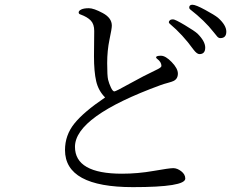

<svg xmlns="http://www.w3.org/2000/svg" viewBox="-20 -769 1040 809"><path d="M691.4 -675.8Q691.4 -679.7 695.8 -683.6Q700.2 -687.5 709 -687.5Q717.8 -687.5 758.8 -663.1Q799.8 -638.7 812.5 -627Q844.7 -594.7 844.7 -568.4Q844.7 -541 820.3 -541Q809.6 -541 794.9 -560.5Q750 -623 695.3 -668.9Q691.4 -671.9 691.4 -675.8ZM777.3 -737.3Q777.3 -749 791 -749Q804.7 -749 844.2 -727.5Q883.8 -706.1 898.4 -694.3Q933.6 -663.1 933.6 -635.7Q933.6 -608.4 908.2 -608.4Q901.4 -608.4 895.5 -614.7Q889.6 -621.1 879.9 -633.8Q842.8 -681.6 781.2 -729.5Q777.3 -732.4 777.3 -737.3ZM253.9 -136.7Q253.9 -199.2 293 -248Q332 -296.9 422.9 -358.4Q394.5 -386.7 385.3 -426.8Q376 -466.8 376 -532.2L377 -638.7Q377 -667 362.8 -682.1Q348.6 -697.3 319.3 -708Q311.5 -710 311.5 -716.8Q311.5 -723.6 322.3 -729Q333 -734.4 354.5 -734.4Q375 -734.4 413.1 -713.9Q451.2 -693.4 451.2 -661.1Q451.2 -648.4 441.4 -602.5Q431.6 -555.7 431.6 -502.9Q431.6 -449.2 435.5 -433.1Q439.5 -417 447.3 -400.4Q455.1 -383.8 461.9 -383.8Q467.8 -383.8 525.4 -416Q583 -448.2 644.5 -477.5Q660.2 -485.4 660.2 -491.2Q660.2 -507.8 641.6 -521.5Q637.7 -524.4 637.7 -527.3Q637.7 -534.2 658.2 -534.2Q677.7 -534.2 703.6 -507.3Q729.5 -480.5 729.5 -459Q729.5 -436.5 710.9 -427.7Q705.1 -424.8 687.5 -419.9Q668.9 -415 656.2 -410.2Q295.9 -278.3 295.9 -150.4Q295.9 -37.1 494.1 -37.1Q560.5 -37.1 627 -48.8Q693.4 -60.5 710 -60.5Q726.6 -60.5 743.7 -47.4Q760.7 -34.2 760.7 -16.6Q760.7 19.5 540 19.5Q253.9 19.5 253.9 -136.7Z"/></svg>

Font: GenEi Koburi Mincho v6
Style: Regular
Weight: 400
Designer: o_tamon (Modified)
Foundry: o_tamon / Adobe Systems Incorporated
Version: Version 6.1